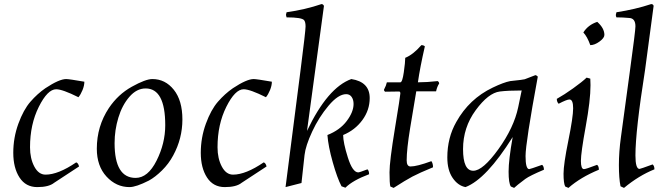

<svg xmlns="http://www.w3.org/2000/svg" viewBox="-20 -896 3239 940"><path d="M255 -459Q213 -459 170 -373Q127 -287 127 -175Q127 -120 148 -80.5Q169 -41 203 -41Q265 -41 353 -101Q363 -98 367 -81L245 -1Q219 20 162.5 20Q106 20 75.5 -27Q45 -74 45 -148Q45 -222 70 -290.5Q95 -359 129 -398Q163 -437 202 -464Q270 -509 304 -509Q318 -509 393 -496Q393 -477 384 -455Q375 -433 364 -420Q286 -459 255 -459Z M828 -135Q806 -94 773 -61.5Q740 -29 709 -12Q646 20 614 20Q549 20 501.5 -31.5Q454 -83 454 -168Q454 -278 513 -367Q558 -434 625.5 -471.5Q693 -509 726 -509Q789 -509 831 -456.5Q873 -404 873 -311Q873 -218 828 -135ZM789 -283Q789 -463 693 -463Q649 -463 613.5 -422Q578 -381 559.5 -320Q541 -259 541 -195Q541 -25 644 -25Q704 -25 746.5 -109.5Q789 -194 789 -283Z M1173 -459Q1131 -459 1088 -373Q1045 -287 1045 -175Q1045 -120 1066 -80.5Q1087 -41 1121 -41Q1183 -41 1271 -101Q1281 -98 1285 -81L1163 -1Q1137 20 1080.5 20Q1024 20 993.5 -27Q963 -74 963 -148Q963 -222 988 -290.5Q1013 -359 1047 -398Q1081 -437 1120 -464Q1188 -509 1222 -509Q1236 -509 1311 -496Q1311 -477 1302 -455Q1293 -433 1282 -420Q1204 -459 1173 -459Z M1383 -811 1380 -823 1383 -836Q1475 -849 1554 -876Q1562 -876 1566 -867L1483 -255Q1584 -467 1700 -509Q1790 -495 1790 -416Q1790 -357 1754 -308Q1718 -259 1660 -235Q1660 -198 1683 -125Q1706 -52 1734 -52Q1740 -52 1779 -67Q1787 -60 1787 -43Q1707 -13 1671 23L1652 16Q1631 -24 1609 -102Q1587 -180 1583 -235Q1644 -259 1677.5 -303.5Q1711 -348 1711 -387Q1711 -408 1701.5 -421.5Q1692 -435 1675 -435Q1636 -435 1588.5 -378.5Q1541 -322 1508.5 -252Q1476 -182 1471 -137L1456 0L1378 20L1451 -549Q1476 -745 1476 -766.5Q1476 -788 1469 -797Q1458 -811 1383 -811Z M1971 -111Q1971 -81 1990 -81Q2021 -81 2092 -107Q2100 -96 2100 -77Q2032 -49 1999 -31.5Q1966 -14 1907 24L1891 17Q1887 1 1887 -52.5Q1887 -106 1913.5 -267Q1940 -428 1940 -438Q1940 -448 1934 -448Q1902 -448 1866 -447Q1860 -450 1860 -457Q1871 -478 1874 -493H1940Q1950 -493 1957 -542.5Q1964 -592 1964 -613Q2002 -628 2043 -675Q2054 -675 2060 -669Q2036 -564 2026 -493Q2070 -493 2123 -499Q2130 -494 2130 -487Q2120 -472 2115 -449H2018L1988 -269Q1971 -165 1971 -111Z M2297 -60Q2344 -60 2420 -165.5Q2496 -271 2517 -371L2534 -453Q2467 -453 2427 -448Q2371 -441 2309 -356.5Q2247 -272 2247 -166Q2247 -60 2297 -60ZM2613 -521Q2553 -196 2553 -132Q2553 -68 2571 -68Q2575 -68 2634 -89Q2643 -82 2643 -65Q2574 -36 2552 -20Q2508 13 2497 24L2481 17Q2470 1 2470 -56Q2470 -113 2490 -225Q2361 -19 2259 20Q2222 13 2196 -25Q2170 -63 2170 -125Q2170 -222 2214 -299Q2277 -412 2392 -467Q2446 -493 2478 -499Q2545 -506 2549 -508L2601 -528Q2606 -528 2613 -521Z M2871 -479Q2871 -405 2847.5 -276.5Q2824 -148 2824 -108Q2824 -68 2839 -68Q2848 -68 2903 -89Q2912 -83 2912 -65Q2822 -28 2763 24L2747 17Q2739 1 2739 -45.5Q2739 -92 2762.5 -207.5Q2786 -323 2786 -366Q2786 -409 2768 -409Q2755 -409 2715 -388Q2706 -397 2706 -412Q2742 -432 2786 -463.5Q2830 -495 2852 -516L2870 -511Q2871 -499 2871 -479ZM2939 -725Q2939 -710 2915 -692.5Q2891 -675 2870 -675Q2855 -717 2836 -737Q2859 -774 2904 -789Q2939 -758 2939 -725Z M3091 -767Q3091 -807 3060 -808Q3031 -811 2998 -811Q2995 -817 2995 -823L2998 -836Q3090 -850 3168 -876Q3178 -876 3180 -867L3138 -553Q3091 -255 3091 -135Q3091 -69 3111 -69Q3115 -69 3175 -91Q3184 -84 3184 -67Q3107 -36 3035 24L3018 16Q3010 -23 3010 -88Q3010 -153 3020 -225L3064 -549Q3091 -746 3091 -767Z"/></svg>

Font: Rosarivo
Style: Italic
Weight: 400
Version: Version 1.003